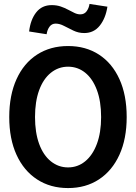

<svg xmlns="http://www.w3.org/2000/svg" viewBox="-20 -944 690 976"><path d="M326 12Q236 12 168.5 -32Q101 -76 64 -157Q27 -238 27 -349Q27 -460 64 -541.5Q101 -623 168.5 -666.5Q236 -710 326 -710Q416 -710 483 -666.5Q550 -623 587 -542Q624 -461 624 -349Q624 -238 587 -157Q550 -76 483 -32Q416 12 326 12ZM326 -93Q375 -93 413 -124Q451 -155 472.5 -212.5Q494 -270 494 -349Q494 -429 472.5 -486.5Q451 -544 413 -574.5Q375 -605 326 -605Q277 -605 238.5 -574Q200 -543 179 -485.5Q158 -428 158 -349Q158 -270 179 -212.5Q200 -155 238.5 -124Q277 -93 326 -93ZM217 -770 128 -784Q135 -844 164 -881Q193 -918 243 -918Q268 -918 288.5 -911Q309 -904 326.5 -894.5Q344 -885 359 -878Q374 -871 388 -871Q409 -871 420.5 -887Q432 -903 435 -924L526 -910Q517 -851 487 -813.5Q457 -776 408 -776Q379 -776 353 -788.5Q327 -801 305 -812.5Q283 -824 263 -824Q243 -824 231.5 -808Q220 -792 217 -770Z"/></svg>

Font: Azeret Mono Thin Medium
Style: Regular
Weight: 500
Version: Version 1.002